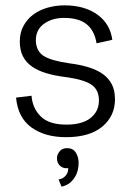

<svg xmlns="http://www.w3.org/2000/svg" viewBox="-20 -501 494 718"><path d="M410 -130Q410 -67 362.5 -27.5Q315 12 227 12Q148 12 97.5 -24.5Q47 -61 40 -136L98 -143Q101 -97 132 -66Q163 -35 228 -35Q288 -35 319 -60Q350 -85 350 -125Q350 -166 321 -185Q292 -204 224 -213Q184 -218 152.5 -227.5Q121 -237 99 -252.5Q77 -268 65.5 -291Q54 -314 54 -346Q54 -379 68 -404.5Q82 -430 105 -447Q128 -464 158.5 -472.5Q189 -481 221 -481Q296 -481 344 -446.5Q392 -412 400 -352L341 -339Q334 -385 305 -409.5Q276 -434 219 -434Q175 -434 144.5 -412Q114 -390 114 -350Q115 -310 143 -292Q171 -274 241 -264Q280 -259 311 -249.5Q342 -240 364 -224.5Q386 -209 398 -186Q410 -163 410 -130ZM274 109Q274 121 271 134.5Q268 148 260.5 160.5Q253 173 241 183Q229 193 210 197L199 170Q215 168 225 156.5Q235 145 235 131V127Q234 128 233 128H227Q214 128 203.5 118Q193 108 193 90Q193 78 202.5 65.5Q212 53 231 53Q253 53 263.5 69.5Q274 86 274 109Z"/></svg>

Font: Post Grotesk Light
Style: Light
Weight: 300
Version: Version 1.0